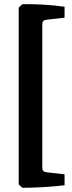

<svg xmlns="http://www.w3.org/2000/svg" viewBox="-20 -710 344 913"><path d="M287 171Q238 177 184 180Q130 183 86 183L69 167V-674L86 -690Q130 -691 184 -688Q238 -685 287 -678V-626L200 -616Q181 -614 181 -595V87Q181 107 200 109L287 119Z"/></svg>

Font: Rasa
Style: Regular
Weight: 400
Designer: Anna Giedrys (Yrsa+Rasa design), David Brezina (Yrsa art-direction, Rasa art-direction, design)
Foundry: Rosetta Type Foundry
Version: Version 2.004